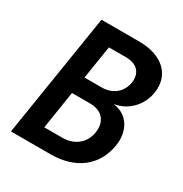

<svg xmlns="http://www.w3.org/2000/svg" viewBox="-170 -858 939 987"><g transform="rotate(30 300.0 -365.0)"><path d="M33 0H268C416 0 516 -77 537 -208C552 -300 506 -375 423 -385L424 -387C499 -399 561 -462 573 -542C591 -654 511 -730 373 -730H149ZM222 -429 253 -626H354C420 -626 455 -589 446 -528C435 -467 389 -429 323 -429ZM171 -104 206 -328H313C386 -328 423 -282 413 -214C402 -146 350 -104 278 -104Z"/></g></svg>

Font: JetBrains Mono
Style: Bold Italic
Weight: 558
Italic angle: -9°
Monospace: yes
Designer: Philipp Nurullin, Konstantin Bulenkov
Foundry: JetBrains
Version: Version 2.305